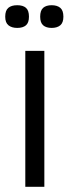

<svg xmlns="http://www.w3.org/2000/svg" viewBox="-25 -716 263 736"><path d="M72 0V-521H145V0ZM173 -609Q152 -609 140.5 -619Q129 -629 129 -652Q129 -676 140.5 -686Q152 -696 173 -696Q194 -696 206 -686Q218 -676 218 -652Q218 -629 206 -619Q194 -609 173 -609ZM41 -609Q20 -609 7.5 -619Q-5 -629 -5 -652Q-5 -676 7 -686Q19 -696 41 -696Q63 -696 74.5 -686Q86 -676 86 -652Q86 -629 74.5 -619Q63 -609 41 -609Z"/></svg>

Font: Bricolage Grotesque SemiCondensed Light
Style: Regular
Weight: 300
Width: 4
Designer: Mathieu Triay
Foundry: Atelier Triay
Version: Version 1.000;gftools[0.9.30]